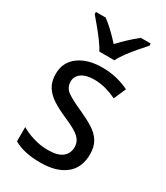

<svg xmlns="http://www.w3.org/2000/svg" viewBox="-193 -848 813 941"><g transform="rotate(30 214.0 -378.0)"><path d="M387 -147Q387 -70 336 -30Q285 10 196 10Q147 10 110 1.5Q73 -7 45 -23V-104Q73 -87 113.5 -74.5Q154 -62 196 -62Q252 -62 278 -83Q304 -104 304 -140Q304 -171 280.5 -193Q257 -215 191 -243Q145 -263 112.5 -284Q80 -305 62 -333.5Q44 -362 44 -405Q44 -471 94.5 -508.5Q145 -546 227 -546Q270 -546 308 -537Q346 -528 380 -511L350 -443Q321 -457 289 -466Q257 -475 223 -475Q177 -475 151.5 -457Q126 -439 126 -409Q126 -375 152.5 -355.5Q179 -336 245 -307Q289 -287 321 -266.5Q353 -246 370 -217.5Q387 -189 387 -147ZM175 -606Q163 -628 143.5 -654.5Q124 -681 102.5 -707Q81 -733 63 -754V-766H118Q141 -749 167 -724.5Q193 -700 217 -673Q243 -701 267 -723Q291 -745 317 -766H373V-754Q356 -735 333.5 -709Q311 -683 291 -656Q271 -629 260 -606Z"/></g></svg>

Font: Noto Sans Sinhala UI SemiCondensed
Style: Regular
Weight: 400
Width: 4
Designer: Jelle Bosma - Monotype Design Team
Foundry: Monotype Imaging Inc.
Version: Version 2.006; ttfautohint (v1.8.4.7-5d5b)